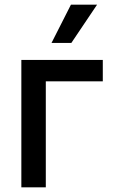

<svg xmlns="http://www.w3.org/2000/svg" viewBox="-20 -802 501 822"><path d="M420.1 -545.5H71.4V0H176.1V-453.8H420.1ZM200.6 -618.3H285.5L395.6 -782H283.7Z"/></svg>

Font: Margiela Sans Medium
Style: Regular
Weight: 500
Designer: Stefan Endress, Andreas Faust
Version: Version 1.100;FEAKit 1.0